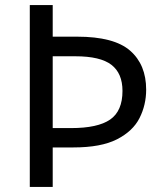

<svg xmlns="http://www.w3.org/2000/svg" viewBox="-20 -734 645 754"><path d="M554 -382Q554 -322 528 -270.5Q502 -219 439.5 -187Q377 -155 268 -155H187V0H97V-714H187V-590H283Q428 -590 491 -535Q554 -480 554 -382ZM259 -231Q364 -231 412.5 -264.5Q461 -298 461 -377Q461 -446 417.5 -479.5Q374 -513 276 -513H187V-231Z"/></svg>

Font: Noto Sans Tagbanwa
Style: Regular
Weight: 400
Designer: Monotype Design Team
Foundry: Monotype Imaging Inc.
Version: Version 2.001; ttfautohint (v1.8.4.7-5d5b)